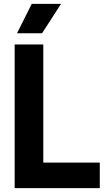

<svg xmlns="http://www.w3.org/2000/svg" viewBox="-20 -969 536 989"><path d="M55.5 0V-740H203V-131.5H494V0ZM67.5 -797.5 143.5 -949H294.5L196.5 -797.5Z"/></svg>

Font: Encode Sans Cnd
Style: Bold
Weight: 700
Width: 3
Designer: Multiple Designers
Foundry: Impallari Type
Version: Version 3.002; ttfautohint (v1.8.3) -l 8 -r 50 -G 200 -x 14 